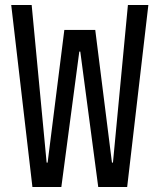

<svg xmlns="http://www.w3.org/2000/svg" viewBox="-20 -750 640 770"><path d="M110 0 25 -730H107L167 -98H171L238 -630H362L429 -98H433L493 -730H575L490 0H374L302 -543H298L226 0Z"/></svg>

Font: M PLUS Code Latin 60
Style: Regular
Weight: 400
Width: 7
Monospace: yes
Designer: Coji Morishita
Foundry: UNDERFOREST DESIGN
Version: Version 1.005; ttfautohint (v1.8.3)